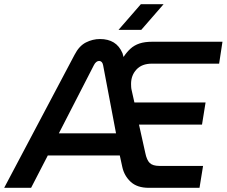

<svg xmlns="http://www.w3.org/2000/svg" viewBox="-59 -900 1086 920"><path d="M-39 0 298 -637Q320 -680 352.5 -696.5Q385 -713 420 -713Q459 -713 486 -696.5Q513 -680 528 -645L533 -627Q548 -650 566 -666.5Q584 -683 609 -691.5Q634 -700 671 -700H1007L991 -595H669Q621 -595 595 -567Q569 -539 569 -498Q569 -491 569.5 -483Q570 -475 572 -467L585 -409H926L909 -303H607L637 -168Q644 -133 658.5 -119Q673 -105 705 -105H914L897 0H654Q598 0 567 -29Q536 -58 527 -100L515 -155H170L90 0ZM223 -261H497L435 -588Q433 -598 428 -603Q423 -608 416 -608Q409 -608 402.5 -603Q396 -598 391 -588ZM509 -757 616 -880H725L618 -757Z"/></svg>

Font: MuseoModerno Medium
Style: Italic
Weight: 500
Italic angle: -9°
Designer: Pablo Cosgaya, Héctor Gatti, Marcela Romero, and the Authors of The MuseoModerno Project.
Foundry: Omnibus-Type Team
Version: Version 1.003